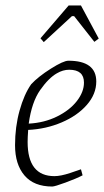

<svg xmlns="http://www.w3.org/2000/svg" viewBox="-20 -673 381 702"><path d="M83 -198Q81 -170 81 -154Q81 -29 179 -29Q202 -29 236.5 -40.5Q271 -52 276 -54L282 -32Q259 -20 219.5 -5.5Q180 9 171 9Q104 9 69.5 -31.5Q35 -72 35 -142Q35 -209 51.5 -268.5Q68 -328 94 -365Q120 -393 166 -422Q212 -451 230 -451Q332 -451 332 -375Q332 -329 297.5 -289.5Q263 -250 205.5 -225.5Q148 -201 83 -198ZM85 -221Q142 -224 188.5 -247Q235 -270 261 -303.5Q287 -337 287 -371Q287 -418 233 -418Q210 -418 188 -405Q158 -388 127 -344Q96 -300 85 -221ZM128 -533 231 -653H276L341 -532L325 -520L251 -614H243L140 -519Z"/></svg>

Font: Grenze ExtraLight
Style: Italic
Weight: 275
Italic angle: -10°
Designer: Renata Polastri
Foundry: Omnibus-Type
Version: Version 1.002; ttfautohint (v1.8)